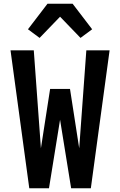

<svg xmlns="http://www.w3.org/2000/svg" viewBox="-20 -1003 640 1023"><path d="M136 0 36 -735H160L198 -213L247 -529H353L402 -213L440 -735H564L464 0H359L300 -365L241 0ZM191 -801 129 -847 233 -983H367L471 -847L409 -801L300 -914Z"/></svg>

Font: Iosevka Extrabold Extended
Style: Regular
Weight: 800
Width: 7
Monospace: yes
Designer: Belleve Invis
Foundry: Belleve Invis
Version: Version 32.5.0; ttfautohint (v1.8.4)